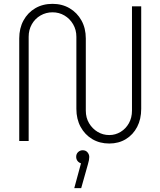

<svg xmlns="http://www.w3.org/2000/svg" viewBox="-20 -733 834 998"><path d="M548 13Q498 13 459.5 -10Q421 -33 399 -73.5Q377 -114 377 -167V-542Q377 -578 360 -607Q343 -636 315 -652.5Q287 -669 253 -669Q219 -669 190.5 -652.5Q162 -636 145.5 -607Q129 -578 129 -542V0H80V-533Q80 -586 102 -626.5Q124 -667 163 -690Q202 -713 253 -713Q303 -713 342 -690Q381 -667 403.5 -626.5Q426 -586 426 -533V-158Q426 -121 443 -92.5Q460 -64 487.5 -47.5Q515 -31 548 -31Q580 -31 607 -47.5Q634 -64 650 -92.5Q666 -121 666 -158V-700H714V-167Q714 -114 693 -73.5Q672 -33 634.5 -10Q597 13 548 13ZM366 245 401 116Q389 112 382.5 103Q376 94 376 82Q376 67 386 57.5Q396 48 410 48Q426 48 435 59Q444 70 444 83Q444 98 437 121L402 245Z"/></svg>

Font: MuseoModerno Thin ExtraLight
Style: Regular
Weight: 250
Version: Version 1.002